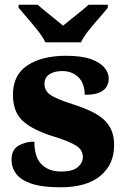

<svg xmlns="http://www.w3.org/2000/svg" viewBox="-20 -786 532 816"><path d="M237 10Q159 10 113.5 -5.5Q68 -21 48.5 -47.5Q29 -74 29 -107Q29 -149 58 -166.5Q87 -184 126 -184Q126 -118 156.5 -87.5Q187 -57 240 -57Q289 -57 310.5 -75.5Q332 -94 332 -119Q332 -149 303.5 -167Q275 -185 211 -205Q122 -232 78.5 -270.5Q35 -309 35 -383Q35 -468 97 -508.5Q159 -549 261 -549Q326 -549 365.5 -535Q405 -521 423.5 -499Q442 -477 442 -453Q442 -419 417.5 -401Q393 -383 340 -383Q340 -432 313 -458Q286 -484 245 -484Q210 -484 189.5 -470Q169 -456 169 -430Q169 -400 194.5 -382.5Q220 -365 289 -343Q343 -326 382.5 -305Q422 -284 443.5 -251.5Q465 -219 465 -169Q465 -87 406.5 -38.5Q348 10 237 10ZM173 -606Q162 -629 141 -655.5Q120 -682 97.5 -708Q75 -734 59 -753V-766H140Q152 -755 172 -739Q192 -723 212.5 -706Q233 -689 248 -677Q263 -689 284 -706Q305 -723 325 -739Q345 -755 357 -766H438V-753Q423 -734 400 -708Q377 -682 356 -655.5Q335 -629 324 -606Z"/></svg>

Font: Noto Serif Telugu ExtraBold
Style: Regular
Weight: 800
Designer: Jelle Bosma - Monotype Design Team
Foundry: Monotype Imaging Inc.
Version: Version 2.005; ttfautohint (v1.8.4.7-5d5b)